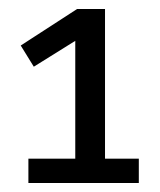

<svg xmlns="http://www.w3.org/2000/svg" viewBox="-20 -655 355 426"><path d="M288 -303V-249H43V-303ZM26 -554 151 -635H213V-249H147V-575L156 -570L55 -507Z"/></svg>

Font: Gemunu Libre ExtraLight
Style: Regular
Weight: 400
Version: Version 1.100